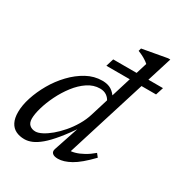

<svg xmlns="http://www.w3.org/2000/svg" viewBox="-169 -842 931 979"><g transform="rotate(30 296.5 -352.5)"><path d="M379.5 -368.5Q372.5 -385.5 356.5 -396.8Q340.5 -408 317 -408Q279 -408 245 -385.2Q211 -362.5 183 -326Q155 -289.5 134.5 -247.8Q114 -206 102.8 -167.2Q91.5 -128.5 91.5 -101.5Q91.5 -77 105 -65Q118.5 -53 139.5 -53Q155.5 -53 178 -64.5Q200.5 -76 225 -96.5Q249.5 -117 273.2 -144.5Q297 -172 316.2 -204.8Q335.5 -237.5 346 -272.5L457.5 -634Q453 -638 448.5 -641.5Q444 -645 438.8 -648.2Q433.5 -651.5 428 -655Q422.5 -658.5 416.5 -661.2Q410.5 -664 404 -667Q397.5 -670 390.5 -672.5L395 -689L539.5 -715H552.5L340 -36L329 -57Q346.5 -54.5 369.2 -60.8Q392 -67 417.2 -81Q442.5 -95 467 -116L482.5 -96.5Q424.5 -36 383 -13Q341.5 10 308.5 10Q285 10 275.2 0.2Q265.5 -9.5 271.5 -26.5L327.5 -194.5H336.5Q295.5 -134 263 -94.5Q230.5 -55 203.8 -32.5Q177 -10 154.2 -0.5Q131.5 9 110.5 9Q81.5 9 59.8 -1.8Q38 -12.5 26 -35.8Q14 -59 14 -95Q14 -135 29.2 -182.2Q44.5 -229.5 71.5 -276.5Q98.5 -323.5 135.5 -362.2Q172.5 -401 216 -424.8Q259.5 -448.5 307 -448.5Q340 -448.5 360.8 -435.2Q381.5 -422 396.5 -396.5ZM286 -524.5 300 -570H593L578.5 -524.5Z"/></g></svg>

Font: Newsreader 16pt 16pt
Style: Italic
Weight: 400
Italic angle: -17°
Version: Version 1.003